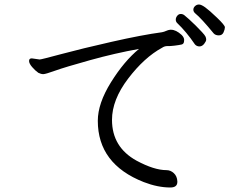

<svg xmlns="http://www.w3.org/2000/svg" viewBox="-20 -819 1040 852"><path d="M121 -560 156 -555Q163 -555 252 -579Q341 -603 475.5 -633.5Q610 -664 699 -676Q709 -678 717.5 -682Q726 -686 735 -687H739Q761 -687 786 -664Q796 -654 797 -644V-639Q797 -624 786 -621.5Q775 -619 755 -616.5Q735 -614 723 -614.5Q711 -615 699 -607Q620 -564 548.5 -470Q477 -376 477 -287Q477 -166 586 -106Q664 -64 719 -64Q737 -64 751.5 -50.5Q766 -37 767 -14V-12Q767 13 736 13Q680 13 618 -11Q414 -91 414 -283Q414 -360 472.5 -454Q531 -548 597 -602Q491 -583 379.5 -552Q268 -521 225 -505.5Q182 -490 172 -490Q162 -490 150 -496Q137 -505 123 -521Q109 -537 109 -548.5Q109 -560 121 -560ZM845 -622Q807 -678 766 -717Q760 -723 760 -732Q760 -741 766.5 -749Q773 -757 782 -757Q791 -757 798 -751.5Q805 -746 819 -733.5Q833 -721 848.5 -705.5Q864 -690 876.5 -676.5Q889 -663 892 -656.5Q895 -650 895 -643Q895 -636 886 -624.5Q877 -613 865 -613Q853 -613 845 -622ZM928 -671Q874 -737 846 -760Q838 -767 838 -776Q838 -785 845.5 -792Q853 -799 863 -799Q873 -799 890.5 -786.5Q908 -774 943 -740.5Q978 -707 978 -698Q978 -689 972 -675.5Q966 -662 951 -662Q936 -662 928 -671Z"/></svg>

Font: LXGW Bright GB
Style: Regular
Weight: 400
Designer: Christian Thalmann (Catharsis Fonts)
Foundry: LXGW / Christian Thalmann (Catharsis Fonts) / Fontworks Inc.
Version: Version 5.510